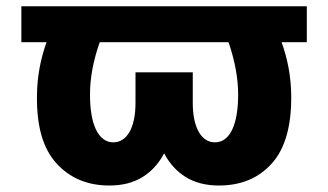

<svg xmlns="http://www.w3.org/2000/svg" viewBox="-20 -565 1017 595"><path d="M46.2 -434.3V-545.5H930.8V-434.3H852.6Q881.7 -354 882.5 -268.5Q883.9 -127.5 822.8 -58.9Q761.4 9.9 658.4 9.9Q597.7 9.9 555.6 -16.3Q513.5 -42.6 488.6 -89.8Q463.8 -42.6 421.7 -16.3Q379.6 9.9 318.9 9.9Q217.3 9.9 154.8 -58.9Q123.6 -93.4 108.7 -144.9Q93.8 -196.4 94.5 -268.5Q95.5 -354.8 124.3 -434.3ZM258.9 -271.7Q258.9 -237.6 263.5 -210.2Q268.1 -182.9 277.3 -163.7Q286.6 -144.5 300.1 -134.2Q313.6 -123.9 331 -123.9Q346.6 -123.9 359.2 -131.9Q371.8 -139.9 380.9 -155.4Q389.9 -170.8 394.9 -193.5Q399.9 -216.3 399.9 -246.1V-340.9H577.4V-246.1Q577.4 -216.3 582.4 -193.5Q587.4 -170.8 596.4 -155.4Q605.5 -139.9 618.1 -131.9Q630.7 -123.9 646 -123.9Q663.7 -123.9 677.2 -134.2Q690.7 -144.5 699.8 -163.7Q708.8 -182.9 713.4 -210.2Q718 -237.6 718 -271.7Q718 -347.7 688.2 -434.3H289.1Q258.9 -349.1 258.9 -271.7Z"/></svg>

Font: Inter P Extra Bold
Style: Regular
Weight: 800
Designer: Rasmus Andersson
Foundry: rsms
Version: Version 3.018;git-588b23468